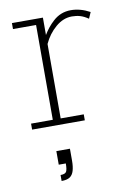

<svg xmlns="http://www.w3.org/2000/svg" viewBox="-73 -448 463 696"><g transform="rotate(-10 158.5 -100.0)"><path d="M24 0V-22H104V-371H19V-393H133V-329Q149 -356 171 -376Q199 -402 237 -402Q272 -402 307 -383L297 -360Q281 -371 267 -375Q253 -379 237 -379Q205 -379 177 -355Q149 -331 133 -296V-22H218V0ZM97 202V180Q114 180 118.5 172Q123 164 123 142H97V92H147V136Q147 158 142.5 173Q138 188 127.5 195Q117 202 97 202Z"/></g></svg>

Font: Rokkitt SemiBold Thin
Style: Regular
Weight: 250
Version: Version 3.103